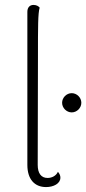

<svg xmlns="http://www.w3.org/2000/svg" viewBox="-20 -749 350 779"><path d="M167 10C197 10 225 -4 225 -28C225 -35 223 -43 215 -52C208 -36 191 -27 173 -27C147 -27 133 -46 133 -80L134 -522C134 -638 134 -697 141 -718C137 -723 129 -729 116 -729C101 -729 91 -719 91 -701V-80C91 -22 120 10 167 10ZM271 -293C292 -293 310 -311 310 -332C310 -353 292 -371 271 -371C250 -371 232 -353 232 -332C232 -311 250 -293 271 -293Z"/></svg>

Font: Arima Koshi ExtraLight
Style: Regular
Weight: 275
Designer: Joana Correia and Natanael Gama
Foundry: NDISCOVER
Version: Version 1.019;PS 001.019;hotconv 1.0.88;makeotf.lib2.5.64775